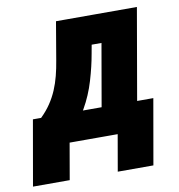

<svg xmlns="http://www.w3.org/2000/svg" viewBox="-140 -600 776 832"><g transform="rotate(-10 248.0 -184.0)"><path d="M161.1 -528.3H318.8L288.6 -362.3Q279.3 -308.6 261.2 -247.8Q243.2 -187 211.9 -132.3Q180.7 -77.6 133.8 -41.3Q86.9 -4.9 22 0H3.9L14.2 -125L24.4 -126.5Q50.8 -152.3 68.6 -179Q86.4 -205.6 98.6 -234.4Q110.8 -263.2 118.9 -294.7Q127 -326.2 132.8 -361.8ZM203.1 -528.3H517.1L425.3 0H269L338.9 -401.4H181.2ZM-11.2 -127H518.6L468.3 160.2H311.5L339.4 0H127.9L100.1 160.2H-61.5Z"/></g></svg>

Font: Roboto Condensed Black
Style: Italic
Weight: 900
Italic angle: -12°
Designer: Christian Robertson
Foundry: Google
Version: Version 3.008; 2023